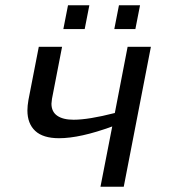

<svg xmlns="http://www.w3.org/2000/svg" viewBox="-20 -705 640 725"><path d="M214.4 -528.3 176.3 -332 174.3 -313.5Q174.3 -283.2 196 -268.1Q217.8 -252.9 257.8 -252.9Q314.5 -252.9 413.6 -278.3L461.9 -528.3H549.8L447.3 0H359.4L403.8 -227.5Q282.2 -183.1 203.1 -183.1Q142.6 -183.1 113 -210.7Q83.5 -238.3 83.5 -288.1Q83.5 -305.2 87.4 -327.6L126.5 -528.3ZM411.6 -595.2 429.2 -685.1H508.8L491.2 -595.2ZM219.2 -595.2 236.8 -685.1H317.4L299.8 -595.2Z"/></svg>

Font: Cousine
Style: Italic
Weight: 400
Italic angle: -12°
Monospace: yes
Designer: Steve Matteson
Foundry: Monotype Imaging Inc.
Version: Version 1.21